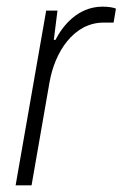

<svg xmlns="http://www.w3.org/2000/svg" viewBox="-20 -558 369 578"><path d="M27 0H75L129 -310C145 -402 202 -490 292 -490H322L329 -532C323 -535 307 -538 289 -538C212 -538 167 -477 147 -438H142L153 -526H119Z"/></svg>

Font: Archivo Thin
Style: Italic
Weight: 100
Italic angle: -10°
Designer: Hector Gatti
Foundry: Omnibus-Type
Version: Version 2.001